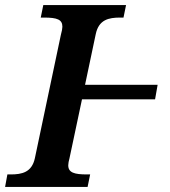

<svg xmlns="http://www.w3.org/2000/svg" viewBox="-42 -734 668 754"><path d="M-22 0H302L312 -49H299C250 -49 226 -56 226 -85C226 -91 228 -103 231 -113L280 -344H567L577 -401H292L334 -600C346 -657 385 -665 430 -665H443L453 -714H128L118 -665H131C183 -665 203 -657 203 -629C203 -623 201 -611 197 -597L95 -113C83 -57 44 -49 0 -49H-13Z"/></svg>

Font: Noto Serif SemiBold
Style: Italic
Weight: 600
Italic angle: -12°
Designer: Monotype Design Team
Foundry: Monotype Imaging Inc.
Version: Version 2.014